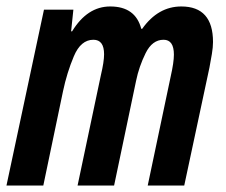

<svg xmlns="http://www.w3.org/2000/svg" viewBox="-27 -574 698 594"><path d="M107 0 168 -292Q180 -349 201.5 -400Q223 -451 262 -451Q295 -451 295 -406Q295 -383 285 -341L213 0H326L394 -324Q403 -368 423.5 -409.5Q444 -451 479 -451Q511 -451 511 -405Q511 -381 501 -337L430 0H543L621 -365Q625 -386 628.5 -407Q632 -428 632 -444Q632 -554 534 -554Q462 -554 413 -485H410Q392 -554 314 -554Q243 -554 196 -477H193L200 -544H109L-7 0Z"/></svg>

Font: Noto Sans Display Condensed
Style: Bold Italic
Weight: 700
Width: 3
Designer: Monotype Design team
Foundry: Monotype Imaging Inc.
Version: 1.000